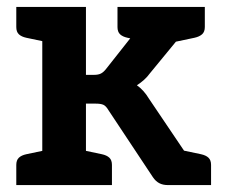

<svg xmlns="http://www.w3.org/2000/svg" viewBox="-20 -534 653 554"><path d="M102 0V-514H228V-318H251Q264 -318 271.5 -322Q279 -326 286 -335L410 -492Q419 -503 428.5 -508.5Q438 -514 454 -514H570L413 -323Q405 -312 395.5 -303.5Q386 -295 375 -288Q395 -274 410 -249L578 0H464Q450 0 439.5 -5.5Q429 -11 421 -23L293 -216Q286 -228 278.5 -231.5Q271 -235 256 -235H228V0ZM459 -408 388 -470V-514H535L487 -414ZM490 0 438 -114 506 -100ZM27 0V-58Q27 -72 34.5 -79Q42 -86 56 -89L113 -101L126 0ZM204 0 217 -101 274 -89Q288 -86 295.5 -79Q303 -72 303 -58V0ZM126 -514 113 -413 56 -425Q42 -428 34.5 -435Q27 -442 27 -456V-514ZM571 -514V-456Q571 -442 563 -435Q555 -428 541 -425L484 -413L471 -514ZM418 -514 405 -413 348 -425Q334 -428 326.5 -435Q319 -442 319 -456V-514ZM490 0 503 -101 560 -89Q574 -86 581.5 -79Q589 -72 589 -58V0Z"/></svg>

Font: Aleo
Style: Bold
Weight: 700
Designer: Alessio Laiso
Foundry: Alessio Laiso
Version: Version 2.001;gftools[0.9.29]